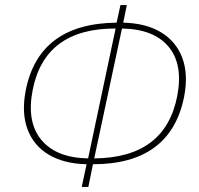

<svg xmlns="http://www.w3.org/2000/svg" viewBox="-20 -734 781 754"><path d="M301 0 320 -89Q231 -91 171.5 -126.5Q112 -162 88 -226.5Q64 -291 81 -379Q133 -642 438 -645L453 -714H478L464 -645Q553 -643 612.5 -607Q672 -571 696 -506.5Q720 -442 703 -354Q650 -89 345 -89L327 0ZM108 -379Q84 -255 142.5 -184.5Q201 -114 326 -112L434 -622Q155 -623 108 -379ZM676 -357Q700 -481 642 -550.5Q584 -620 459 -622L350 -112Q629 -114 676 -357Z"/></svg>

Font: Noto Sans Thin
Style: Italic
Weight: 100
Italic angle: -12°
Designer: Monotype Design Team
Foundry: Monotype Imaging Inc.
Version: Version 2.013; ttfautohint (v1.8.4.7-5d5b)